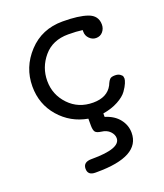

<svg xmlns="http://www.w3.org/2000/svg" viewBox="-127 -524 721 845"><g transform="rotate(-20 233.5 -101.5)"><path d="M43 -214.8Q43 -304.7 105.5 -371.8Q168 -439 265.1 -439Q340.3 -439 382.1 -424.1Q423.8 -409.2 423.8 -367.2Q423.8 -348.1 411.9 -334Q399.9 -319.8 379.9 -319.8Q362.8 -319.8 349.4 -333Q335.9 -346.2 335.9 -365.2V-373Q308.1 -377 269 -377Q195.8 -377 154.3 -327.9Q112.8 -278.8 112.8 -215.8Q112.8 -150.9 157.5 -104Q202.1 -57.1 271 -57.1Q336.9 -57.1 361.8 -104Q362.8 -106.9 366 -113.5Q369.1 -120.1 371.1 -123Q373 -126 376.5 -129.9Q379.9 -133.8 386 -135.5Q392.1 -137.2 400.9 -137.2Q415 -137.2 424.1 -131.1Q433.1 -125 434.6 -119.4Q436 -113.8 436 -109.9Q436 -103 430.4 -89.1Q424.8 -75.2 411.4 -56.2Q397.9 -37.1 367.4 -20.5Q336.9 -3.9 295.9 2.9V19Q338.9 32.2 361.3 61Q383.8 89.8 383.8 125Q383.8 235.8 181.2 235.8H173.8Q138.7 235.8 138.9 204.8Q139.2 173.8 178.2 173.8H181.2Q314 173.8 314 125Q314 107.9 299.6 93Q285.2 78.1 259.8 75.2Q237.8 72.3 231.9 63.2Q226.1 54.2 226.1 33.2V2Q147 -12.2 95 -72Q43 -131.8 43 -214.8Z"/></g></svg>

Font: CMU Typewriter Text Variable Width
Style: Medium
Weight: 500
Version: Version 0.7.0